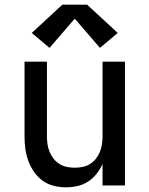

<svg xmlns="http://www.w3.org/2000/svg" viewBox="-20 -794 640 822"><path d="M263 8Q236 8 210 1.5Q184 -5 162.5 -20.5Q141 -36 125.5 -58.5Q110 -81 101 -106Q92 -131 88.5 -157Q85 -183 85 -210V-530H181V-210Q181 -193 183.5 -176Q186 -159 192.5 -143.5Q199 -128 209.5 -114.5Q220 -101 234.5 -92Q249 -83 266 -79.5Q283 -76 300 -76Q317 -76 334 -79.5Q351 -83 365.5 -92Q380 -101 390.5 -114.5Q401 -128 407.5 -143.5Q414 -159 416.5 -176Q419 -193 419 -210V-530H515V0H419V-92Q409 -70 393.5 -50Q378 -30 357 -16.5Q336 -3 311.5 2.5Q287 8 263 8ZM192 -589 116 -653 247 -774H353L484 -653L408 -589L300 -714Z"/></svg>

Font: Iosevka Curly Medium Extended
Style: Regular
Weight: 500
Width: 7
Monospace: yes
Designer: Belleve Invis
Foundry: Belleve Invis
Version: Version 11.1.0; ttfautohint (v1.8.3)